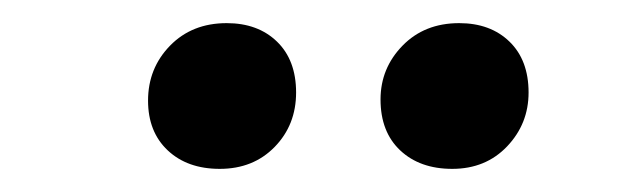

<svg xmlns="http://www.w3.org/2000/svg" viewBox="-20 -769 538 166"><path d="M309 -683Q309 -710 328 -729.5Q347 -749 377 -749Q404 -749 420.5 -733Q437 -717 437 -689Q437 -662 418.5 -642.5Q400 -623 371 -623Q343 -623 326 -639Q309 -655 309 -683ZM108 -682Q108 -710 127 -729.5Q146 -749 176 -749Q203 -749 219.5 -733Q236 -717 236 -689Q236 -661 217.5 -642Q199 -623 170 -623Q142 -623 125 -639Q108 -655 108 -682Z"/></svg>

Font: Literata 72pt Medium
Style: Italic
Weight: 500
Italic angle: -2°
Designer: Latin by Veronika Burian and Jose Scaglione. Greek by Irene Vlachou. Cyrillic by Vera Evstafieva
Foundry: TypeTogether
Version: Version 3.002